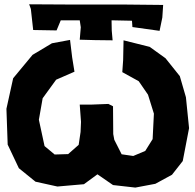

<svg xmlns="http://www.w3.org/2000/svg" viewBox="-20 -850 902 890"><path d="M115.2 -830.1 123 -808.6 133.8 -710.9 242.2 -709 261.7 -755.9H349.6L354.5 -723.6L349.6 -666L419.9 -664.1L502 -663.1L498 -708L497.1 -755.9L591.8 -753.9L593.8 -724.6L719.7 -707L732.4 -768.6L736.3 -827.1L543 -829.1H288.1ZM304.7 -665 220.7 -649.4 130.9 -595.7 41 -487.3 9.8 -345.7 15.6 -179.7 67.4 -70.3 144.5 -7.8 246.1 14.6 369.1 3.9 431.6 -42 503.9 7.8 607.4 19.5 700.2 2 777.3 -40 827.1 -103.5 856.4 -255.9 841.8 -399.4 813.5 -497.1 747.1 -580.1 673.8 -632.8 552.7 -663.1 550.8 -571.3 546.9 -515.6 623 -473.6 666 -411.1 693.4 -323.2 687.5 -205.1 653.3 -150.4 597.7 -127 543.9 -134.8 509.8 -202.1 504.9 -228.5 503.9 -357.4 482.4 -368.2 405.3 -365.2H349.6L355.5 -285.2L353.5 -238.3L344.7 -178.7L295.9 -135.7L233.4 -133.8L186.5 -172.9L160.2 -294.9L177.7 -394.5L240.2 -480.5L325.2 -517.6L314.5 -584Z"/></svg>

Font: MaokenAssortedSans-TC
Style: Regular
Weight: 500
Version: Version 0.83